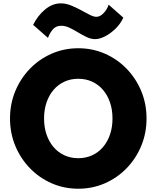

<svg xmlns="http://www.w3.org/2000/svg" viewBox="-20 -1134 954 1170"><path d="M457 16Q370.5 16 295 -17Q219.5 -50 162.5 -108.8Q105.5 -167.5 73.2 -245.2Q41 -323 41 -412Q41 -501 73.2 -578.8Q105.5 -656.5 162.5 -715.2Q219.5 -774 295 -807Q370.5 -840 457 -840Q543.5 -840 619 -807Q694.5 -774 751.5 -715.2Q808.5 -656.5 840.8 -578.8Q873 -501 873 -412Q873 -323 840.8 -245.2Q808.5 -167.5 751.5 -108.8Q694.5 -50 619 -17Q543.5 16 457 16ZM457 -170Q503 -170 541.2 -187.5Q579.5 -205 607.2 -237.2Q635 -269.5 650.2 -313.8Q665.5 -358 665.5 -412Q665.5 -466 650.2 -510.2Q635 -554.5 607.2 -586.8Q579.5 -619 541.2 -636.5Q503 -654 457 -654Q411 -654 372.8 -636.5Q334.5 -619 306.8 -586.8Q279 -554.5 263.8 -510.2Q248.5 -466 248.5 -412Q248.5 -358 263.8 -313.8Q279 -269.5 306.8 -237.2Q334.5 -205 372.8 -187.5Q411 -170 457 -170ZM560 -895.5Q534.5 -895.5 508.2 -908Q482 -920.5 455.8 -936.5Q429.5 -952.5 403.8 -964.8Q378 -977 353 -977Q320 -977 300.8 -953.5Q281.5 -930 272.5 -903L182 -982.5Q209 -1038 254.2 -1075.8Q299.5 -1113.5 350.5 -1113.5Q381 -1113.5 412.2 -1101Q443.5 -1088.5 472.8 -1072.5Q502 -1056.5 526.5 -1044Q551 -1031.5 567.5 -1031.5Q590 -1031.5 611.8 -1054.5Q633.5 -1077.5 642 -1105.5L731.5 -1026.5Q714.5 -989 684.2 -959.5Q654 -930 620.8 -912.8Q587.5 -895.5 560 -895.5Z"/></svg>

Font: Spartan Thin ExtraBold
Style: Regular
Weight: 800
Version: Version 1.004